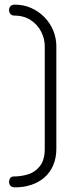

<svg xmlns="http://www.w3.org/2000/svg" viewBox="-20 -788 327 828"><path d="M44 20Q32 20 25.5 13.5Q19 7 19 -4Q19 -11 23.5 -19Q28 -27 40 -27Q70 -27 100.5 -36Q131 -45 152 -71.5Q173 -98 173 -146V-588Q173 -621 157.5 -651.5Q142 -682 112 -701.5Q82 -721 40 -721Q31 -721 25 -728Q19 -735 19 -745Q19 -755 25.5 -761.5Q32 -768 43 -768Q82 -768 114.5 -753.5Q147 -739 171.5 -714Q196 -689 209.5 -656.5Q223 -624 223 -588V-146Q223 -107 209.5 -75.5Q196 -44 172 -23Q148 -2 115.5 9Q83 20 44 20Z"/></svg>

Font: Dosis Light
Style: Regular
Weight: 300
Designer: EdgarTolentino, PabloImpallari, IginoMarini
Foundry: EdgarTolentino, PabloImpallari, IginoMarini
Version: Version 3.001; ttfautohint (v1.8.2)